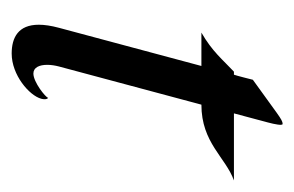

<svg xmlns="http://www.w3.org/2000/svg" viewBox="-110 -406 516 337"><g transform="rotate(90 148.5 -238.0)"><path d="M198 -475.6C194.1 -475.6 189.5 -473.1 178.6 -465.3L120.5 -423.3C120.5 -423.3 113.2 -394 111.6 -390.1H106.3C85.4 -370.6 71.1 -352.1 37.7 -333H96.3L29.3 -83C25.6 -69.2 23.9 -57.5 23.9 -47.6C23.9 -11.5 46.5 0 74.5 0C112.1 0 148.1 -30.8 153.8 -51.8C156.5 -62 152.2 -64 152.2 -64C151.5 -59.6 124.7 -38.1 109.6 -38.1C98.7 -38.1 94.3 -48.9 94.3 -62.4C94.3 -69 95.4 -76.1 97.2 -83L164.2 -333C231.1 -333 256.6 -375.5 297.2 -390.1H179.5L195.3 -449.2C198.7 -461.9 201.4 -475.6 198 -475.6Z"/></g></svg>

Font: Pierce
Style: Oblique
Weight: 400
Italic angle: -15°
Version: Version 0.2.0